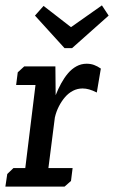

<svg xmlns="http://www.w3.org/2000/svg" viewBox="-23 -694 424 714"><path d="M67 -447H183L184 -340Q193 -363 204.5 -384Q216 -405 230 -421.5Q244 -438 261.5 -447.5Q279 -457 299 -457Q314 -457 326.5 -452.5Q339 -448 352 -439L337 -350Q321 -358 308.5 -361.5Q296 -365 284 -365Q265 -365 248.5 -356.5Q232 -348 219 -333Q206 -318 196 -298.5Q186 -279 181 -257L157 -69H247L241 -21L217 0H-3L4 -47L27 -69H71L109 -378H37L43 -425ZM107 -636 139 -672 241 -593 356 -674 381 -636 245 -515H217Z"/></svg>

Font: Zilla Slab Medium
Style: Regular
Weight: 500
Designer: Typotheque.com
Foundry: Typotheque type foundry
Version: Version 1.1; 2017